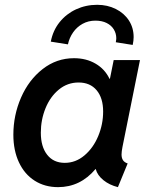

<svg xmlns="http://www.w3.org/2000/svg" viewBox="-20 -771 624 799"><path d="M35.6 -210.4Q35.6 -291.5 67.6 -365Q99.6 -438.5 157.5 -483.6Q215.3 -528.8 288.1 -528.8Q338.9 -528.8 377.7 -506.1Q416.5 -483.4 435.5 -443.4H437.5L453.1 -521H562.5L489.7 -159.7Q485.8 -140.1 485.8 -127.9Q485.8 -113.8 491.7 -104.5Q497.6 -95.2 511.2 -90.8L470.7 7.8Q435.5 -1 410.4 -21.2Q385.3 -41.5 378.4 -67.4H377.4Q314 7.8 221.7 7.8Q166.5 7.8 124.3 -19Q82 -45.9 58.8 -95.5Q35.6 -145 35.6 -210.4ZM409.2 -306.6Q409.2 -363.3 382.1 -395.5Q355 -427.7 307.1 -427.7Q260.7 -427.7 224.9 -398.2Q189 -368.7 169.4 -320.6Q149.9 -272.5 149.9 -218.8Q149.9 -160.6 176.3 -127Q202.6 -93.3 249.5 -93.3Q294.9 -93.3 331.5 -124.3Q368.2 -155.3 388.7 -204.6Q409.2 -253.9 409.2 -306.6ZM463.9 -611.8Q463.9 -631.8 453.6 -648.7Q443.4 -665.5 423.8 -675.3Q404.3 -685.1 377 -685.1Q347.7 -685.1 323.7 -671.9Q299.8 -658.7 284.2 -636.2Q268.6 -613.8 262.7 -586.4L191.4 -597.7Q200.2 -644 228 -678.7Q255.9 -713.4 296.6 -732.2Q337.4 -751 384.3 -751Q427.2 -751 461.9 -733.6Q496.6 -716.3 516.4 -685.8Q536.1 -655.3 536.1 -616.7Q536.1 -602.1 532.2 -584L461.9 -595.2Q463.9 -606 463.9 -611.8Z"/></svg>

Font: Reddit Sans Vanilla SemiBold
Style: Italic
Weight: 600
Italic angle: -11.25°
Designer: Stephen Hutchings
Version: Version 1.013